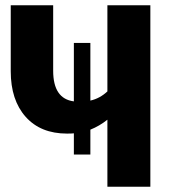

<svg xmlns="http://www.w3.org/2000/svg" viewBox="-20 -713 659 733"><path d="M390 -693H554V0H390V-256Q360 -232 325 -218V-123H262V-204Q254 -203 236 -203Q135 -203 78 -267Q21 -331 21 -441V-693H183V-443Q183 -336 262 -326V-549H325V-329Q361 -337 390 -364Z"/></svg>

Font: Fira Sans
Style: Bold
Weight: 700
Designer: bBox Type GmbH & Carrois Corporate GbR & Edenspiekermann AG
Foundry: bBox Type GmbH & Carrois Corporate GbR & Edenspiekermann AG
Version: Version 4.301;PS 004.301;hotconv 1.0.88;makeotf.lib2.5.64775